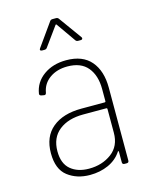

<svg xmlns="http://www.w3.org/2000/svg" viewBox="-109 -770 663 848"><g transform="rotate(-15 223.0 -346.0)"><path d="M376 -343V-10Q376 0 366 0H356Q346 0 346 -10V-58Q346 -61 344 -61.5Q342 -62 341 -59Q319 -26 281 -9Q243 8 197 8Q137 8 95.5 -24Q54 -56 54 -129Q54 -205 102.5 -245Q151 -285 235 -285H342Q346 -285 346 -289V-345Q346 -407 315.5 -444Q285 -481 223 -481Q175 -481 142 -457.5Q109 -434 102 -394Q100 -383 91 -385L80 -387Q70 -389 71 -397Q79 -448 121.5 -478.5Q164 -509 225 -509Q300 -509 338 -464.5Q376 -420 376 -343ZM346 -145V-254Q346 -258 342 -258H236Q167 -258 125.5 -225Q84 -192 84 -130Q84 -74 116 -47Q148 -20 200 -20Q260 -20 303 -52Q346 -84 346 -145ZM128 -590 202 -694Q206 -700 214 -700H230Q238 -700 242 -694L317 -590Q319 -588 319 -584Q319 -582 317 -580Q315 -578 311 -578H299Q291 -578 287 -584L226 -671Q225 -673 223 -673Q221 -673 220 -671L157 -584Q153 -578 145 -578H134Q128 -578 126 -581.5Q124 -585 128 -590Z"/></g></svg>

Font: Barlow Semi Condensed Thin
Style: Regular
Weight: 250
Width: 4
Designer: Jeremy Tribby
Foundry: Tribby Type
Version: Version 1.408